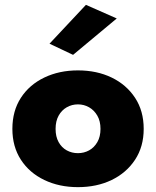

<svg xmlns="http://www.w3.org/2000/svg" viewBox="-20 -761 642 791"><path d="M31 -230Q31 -157 66 -103Q101 -49 162.5 -19.5Q224 10 301 10Q379 10 440 -19.5Q501 -49 536.5 -103Q572 -157 572 -230Q572 -304 536.5 -358Q501 -412 440 -441.5Q379 -471 301 -471Q224 -471 162.5 -441.5Q101 -412 66 -358Q31 -304 31 -230ZM209 -230Q209 -262 221.5 -284.5Q234 -307 255 -319Q276 -331 301 -331Q326 -331 347 -319Q368 -307 381 -284.5Q394 -262 394 -230Q394 -198 381 -175.5Q368 -153 347 -141.5Q326 -130 301 -130Q276 -130 255 -141.5Q234 -153 221.5 -175.5Q209 -198 209 -230ZM461 -685 334 -741 184 -581 281 -535Z"/></svg>

Font: Jost ExtraBold
Style: Regular
Weight: 800
Version: Version 3.710